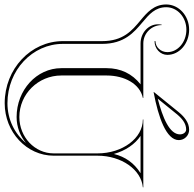

<svg xmlns="http://www.w3.org/2000/svg" viewBox="-64 -816 845 838"><g transform="rotate(90 359.0 -397.5)"><path d="M343 -645C452.9 -665.5 552 -700.5 552 -755C552 -779.8 531.8 -800 507 -800C475.1 -800 449.8 -779 427.7 -751.7L342 -646ZM371.1 -662.9 437 -744.1C456.5 -768.1 478.2 -787 506 -787C517.6 -787 527 -774.9 527 -760C527 -713.6 452.2 -684 371.1 -662.9ZM620 -400C620 -504.8 681 -591 758 -598V-600H462V-598C543.7 -598 610 -509.3 610 -400V-209C610 -126.2 538.9 -59 451.3 -59C351.2 -59 270 -141 270 -242V-440C270 -517.8 306.7 -585.7 368 -598V-600H130C85.8 -600 50 -636 50 -680H48C47.1 -674.4 46.6 -669 46.6 -663.9C46.6 -622 84 -588 130 -588H308.7C262 -551.2 238 -500.8 238 -440V-242C238 -134.4 333.6 -47 451.3 -47C494.5 -47 534.3 -62.5 564.5 -87.8C525 -38.8 461.9 -7 391 -7C247 -7 132 -116 132 -249V-420C132 -517 81.9 -559.3 37.6 -596.5C2.8 -625.7 -28 -652.2 -28 -700C-28 -748.6 15.9 -788 70 -788C124.1 -788 168 -750.8 168 -705C168 -676.3 146.5 -653 120 -653V-649C153.1 -649 180 -674.1 180 -705C180 -757.4 130.7 -800 70 -800C9.3 -800 -40 -755.2 -40 -700C-40 -646.1 -4.6 -616 29.9 -587.3C74.3 -550.3 120 -512 120 -420V-249C120 -109 241 5 391 5C517 5 620 -90.6 620 -209ZM696.5 -588C652.6 -560.4 624.6 -521.7 612.5 -471.3C598.5 -522 569.5 -564.4 533.5 -588Z"/></g></svg>

Font: SortefaxS01
Style: Medium
Weight: 500
Designer: gluk
Foundry: gluk
Version: Version 0.261